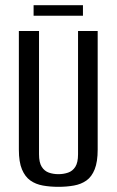

<svg xmlns="http://www.w3.org/2000/svg" viewBox="-20 -711 452 743"><path d="M206 12Q174 12 146 7Q118 2 97.5 -12.5Q77 -27 65 -55.5Q53 -84 53 -132V-591H131V-114Q131 -82 141.5 -65.5Q152 -49 169 -43Q186 -37 206 -37Q226 -37 243.5 -43Q261 -49 271.5 -65.5Q282 -82 282 -114V-591H358V-132Q358 -85 346.5 -56Q335 -27 314.5 -12.5Q294 2 266 7Q238 12 206 12ZM110 -650V-691H301V-650Z"/></svg>

Font: Alumni Sans Medium
Style: Regular
Weight: 500
Designer: Robert E. Leuschke
Foundry: Robert E. Leuschke
Version: Version 1.018